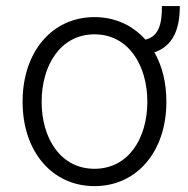

<svg xmlns="http://www.w3.org/2000/svg" viewBox="-20 -610 627 641"><path d="M520.6 -589.8C520.6 -529.5 510.7 -489.3 465.6 -477.6C423.3 -525.2 364.3 -552.9 295.5 -552.9C154.1 -552.9 55.4 -437.5 55.4 -270.2C55.4 -104 154.1 11.4 295.5 11.4C436.8 11.4 535.5 -104 535.5 -270.2C535.5 -334.2 521.3 -390.3 495.4 -435.4C556.8 -456 580.3 -510.7 580.3 -589.8ZM295.5 -46.5C182.2 -46.5 119 -148.1 119 -270.2C119 -392.4 182.2 -495.4 295.5 -495.4C408.7 -495.4 471.9 -392.4 471.9 -270.2C471.9 -148.1 408.7 -46.5 295.5 -46.5Z"/></svg>

Font: Karasuma Gothic
Style: Light
Weight: 300
Designer: Rasmus Andersson / Ryoko Nishizuka
Foundry: rsms
Version: Version 1.00